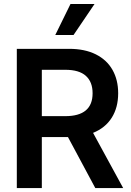

<svg xmlns="http://www.w3.org/2000/svg" viewBox="-20 -955 664 975"><path d="M65.4 -707H331.1Q410.6 -707 466.6 -679Q522.5 -650.9 551.3 -600.1Q580.1 -549.3 580.1 -481.4Q580.1 -409.2 547.6 -357.4Q515.1 -305.7 452.6 -280.3L605.5 0H463.9L325.2 -258.8H192.4V0H65.4ZM311.5 -365.2Q450.2 -365.2 450.2 -481.4Q450.2 -539.1 416 -569.8Q381.8 -600.6 311.5 -600.6H192.4V-365.2ZM337.9 -934.6H460L353.5 -777.3H260.7Z"/></svg>

Font: Pretendard SemiBold
Style: Regular
Weight: 600
Designer: Base glyphs from Inter by Rasmus Andersson; Hangeul glyphs from Noto Sans CJK(Source Han Sans) by Jang Soo-young and Kan
Foundry: Kil Hyung-jin
Version: Version 1.309